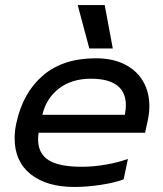

<svg xmlns="http://www.w3.org/2000/svg" viewBox="-20 -726 648 761"><path d="M288 -706H395L427 -534H334ZM38 -178Q38 -208 45 -239Q71 -359 150.5 -427Q230 -495 360 -495Q427 -495 475 -470.5Q523 -446 547.5 -403Q572 -360 572 -306Q572 -279 566 -250L555 -200H133Q131 -182 131 -174Q131 -117 173 -91Q215 -65 304 -65Q350 -65 399 -73.5Q448 -82 487 -96L470 -15Q435 -2 380.5 6.5Q326 15 275 15Q165 15 101.5 -35.5Q38 -86 38 -178ZM475 -271Q479 -297 479 -308Q479 -414 340 -414Q264 -414 213.5 -375Q163 -336 148 -271Z"/></svg>

Font: Prompt
Style: Italic
Weight: 400
Italic angle: -12°
Designer: Katatrad Team
Foundry: CadsonDemak
Version: Version 1.001